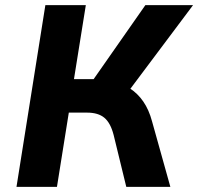

<svg xmlns="http://www.w3.org/2000/svg" viewBox="-20 -725 769 745"><path d="M44 0 156 -705H313L267 -418H359L328 -396L544 -705H729L475 -366L411 -411Q451 -403 482.5 -383Q514 -363 536 -331Q558 -299 570 -254L641 0H470L421 -201Q409 -248 385 -268Q361 -288 318 -288H247L201 0Z"/></svg>

Font: Nunito Sans 7pt SemiCondensed ExtraBold
Style: Italic
Weight: 800
Width: 4
Italic angle: -9°
Designer: Vernon Adams
Foundry: Vernon Adams
Version: Version 3.101;gftools[0.9.27]